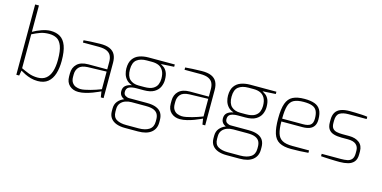

<svg xmlns="http://www.w3.org/2000/svg" viewBox="-90 -1266 4009 2013"><g transform="rotate(15 1915.0 -259.5)"><path d="M317 6Q278 6 242.5 -4Q207 -14 177.5 -28.5Q148 -43 127 -56L117 0H86V-763H127V-477Q170 -502 222 -520Q274 -538 316 -538Q378 -538 420.5 -512Q463 -486 485.5 -426Q508 -366 508 -263Q508 -184 489 -123.5Q470 -63 428.5 -28.5Q387 6 317 6ZM309 -29Q363 -29 398 -56.5Q433 -84 450 -136.5Q467 -189 467 -264Q467 -362 447 -413.5Q427 -465 392 -484Q357 -503 309 -503Q255 -503 214.5 -488.5Q174 -474 127 -450V-82Q164 -64 209 -46.5Q254 -29 309 -29Z M759 6Q701 6 663 -28.5Q625 -63 625 -126V-160Q625 -223 666 -262Q707 -301 787 -301H992V-383Q992 -421 979 -448.5Q966 -476 934 -491.5Q902 -507 842 -507H673V-532Q706 -535 750 -537.5Q794 -540 851 -541Q916 -542 956 -524.5Q996 -507 1014.5 -472Q1033 -437 1033 -384V0H1003L993 -63Q991 -62 968.5 -51.5Q946 -41 910.5 -27.5Q875 -14 835 -4Q795 6 759 6ZM769 -29Q791 -28 820 -34Q849 -40 879 -48Q909 -56 934.5 -65Q960 -74 976 -80Q992 -86 992 -86V-277L788 -271Q721 -268 693.5 -237Q666 -206 666 -160V-134Q666 -95 682 -71.5Q698 -48 722 -39Q746 -30 769 -29Z M1328 244Q1276 244 1236.5 229.5Q1197 215 1174.5 185Q1152 155 1152 109V81Q1152 33 1178 2Q1204 -29 1243 -44Q1282 -59 1322 -59L1328 -35Q1293 -35 1262 -24Q1231 -13 1210.5 12Q1190 37 1190 77V105Q1190 164 1229.5 187.5Q1269 211 1334 211H1469Q1542 211 1583.5 183Q1625 155 1625 96V73Q1625 40 1612.5 16Q1600 -8 1569.5 -21.5Q1539 -35 1482 -35H1298Q1252 -35 1222.5 -57.5Q1193 -80 1193 -119Q1193 -158 1217 -179Q1241 -200 1285 -208Q1244 -222 1222 -248Q1200 -274 1191.5 -304.5Q1183 -335 1183 -364Q1183 -427 1209 -464.5Q1235 -502 1279.5 -518Q1324 -534 1379 -534H1663V-509L1521 -501Q1536 -493 1556 -478.5Q1576 -464 1590.5 -434Q1605 -404 1605 -351Q1605 -312 1588.5 -275Q1572 -238 1531.5 -213.5Q1491 -189 1419 -189H1339Q1288 -189 1259.5 -174.5Q1231 -160 1231 -122Q1231 -94 1251 -81.5Q1271 -69 1292 -69H1486Q1547 -69 1586.5 -53Q1626 -37 1644.5 -6.5Q1663 24 1663 69V95Q1663 165 1614 204.5Q1565 244 1471 244ZM1353 -223H1415Q1477 -223 1509.5 -242Q1542 -261 1554 -290.5Q1566 -320 1566 -353Q1566 -407 1547.5 -439.5Q1529 -472 1498 -485.5Q1467 -499 1426 -499H1369Q1301 -499 1261.5 -468.5Q1222 -438 1222 -362Q1222 -289 1257.5 -256Q1293 -223 1353 -223Z M1862 6Q1804 6 1766 -28.5Q1728 -63 1728 -126V-160Q1728 -223 1769 -262Q1810 -301 1890 -301H2095V-383Q2095 -421 2082 -448.5Q2069 -476 2037 -491.5Q2005 -507 1945 -507H1776V-532Q1809 -535 1853 -537.5Q1897 -540 1954 -541Q2019 -542 2059 -524.5Q2099 -507 2117.5 -472Q2136 -437 2136 -384V0H2106L2096 -63Q2094 -62 2071.5 -51.5Q2049 -41 2013.5 -27.5Q1978 -14 1938 -4Q1898 6 1862 6ZM1872 -29Q1894 -28 1923 -34Q1952 -40 1982 -48Q2012 -56 2037.5 -65Q2063 -74 2079 -80Q2095 -86 2095 -86V-277L1891 -271Q1824 -268 1796.5 -237Q1769 -206 1769 -160V-134Q1769 -95 1785 -71.5Q1801 -48 1825 -39Q1849 -30 1872 -29Z M2431 244Q2379 244 2339.5 229.5Q2300 215 2277.5 185Q2255 155 2255 109V81Q2255 33 2281 2Q2307 -29 2346 -44Q2385 -59 2425 -59L2431 -35Q2396 -35 2365 -24Q2334 -13 2313.5 12Q2293 37 2293 77V105Q2293 164 2332.5 187.5Q2372 211 2437 211H2572Q2645 211 2686.5 183Q2728 155 2728 96V73Q2728 40 2715.5 16Q2703 -8 2672.5 -21.5Q2642 -35 2585 -35H2401Q2355 -35 2325.5 -57.5Q2296 -80 2296 -119Q2296 -158 2320 -179Q2344 -200 2388 -208Q2347 -222 2325 -248Q2303 -274 2294.5 -304.5Q2286 -335 2286 -364Q2286 -427 2312 -464.5Q2338 -502 2382.5 -518Q2427 -534 2482 -534H2766V-509L2624 -501Q2639 -493 2659 -478.5Q2679 -464 2693.5 -434Q2708 -404 2708 -351Q2708 -312 2691.5 -275Q2675 -238 2634.5 -213.5Q2594 -189 2522 -189H2442Q2391 -189 2362.5 -174.5Q2334 -160 2334 -122Q2334 -94 2354 -81.5Q2374 -69 2395 -69H2589Q2650 -69 2689.5 -53Q2729 -37 2747.5 -6.5Q2766 24 2766 69V95Q2766 165 2717 204.5Q2668 244 2574 244ZM2456 -223H2518Q2580 -223 2612.5 -242Q2645 -261 2657 -290.5Q2669 -320 2669 -353Q2669 -407 2650.5 -439.5Q2632 -472 2601 -485.5Q2570 -499 2529 -499H2472Q2404 -499 2364.5 -468.5Q2325 -438 2325 -362Q2325 -289 2360.5 -256Q2396 -223 2456 -223Z M3069 6Q2988 6 2941 -20Q2894 -46 2875 -105.5Q2856 -165 2856 -268Q2856 -373 2877 -431.5Q2898 -490 2945.5 -514Q2993 -538 3072 -538Q3138 -538 3181 -522.5Q3224 -507 3245.5 -469.5Q3267 -432 3267 -366Q3267 -323 3250 -296.5Q3233 -270 3201.5 -258Q3170 -246 3126 -246H2897Q2897 -166 2911.5 -118.5Q2926 -71 2964.5 -49.5Q3003 -28 3076 -28H3256V-2Q3207 2 3164.5 4Q3122 6 3069 6ZM2897 -277H3124Q3177 -277 3203 -296Q3229 -315 3229 -366Q3229 -420 3213.5 -450Q3198 -480 3163.5 -492.5Q3129 -505 3072 -505Q3004 -505 2965.5 -485.5Q2927 -466 2912 -416.5Q2897 -367 2897 -277Z M3597 6Q3581 6 3551.5 5.5Q3522 5 3489.5 3.5Q3457 2 3430.5 0.5Q3404 -1 3393 -2V-28H3601Q3640 -28 3670.5 -34Q3701 -40 3718.5 -61.5Q3736 -83 3736 -126V-154Q3736 -197 3707.5 -221.5Q3679 -246 3619 -246H3548Q3500 -246 3464 -257Q3428 -268 3409 -295Q3390 -322 3390 -370V-397Q3390 -446 3409 -477Q3428 -508 3466.5 -522.5Q3505 -537 3562 -537Q3588 -537 3623.5 -536Q3659 -535 3695 -533Q3731 -531 3754 -527V-502H3558Q3496 -502 3462 -480.5Q3428 -459 3428 -397V-372Q3428 -334 3443.5 -314.5Q3459 -295 3487.5 -289Q3516 -283 3552 -283H3623Q3691 -283 3732.5 -251Q3774 -219 3774 -157V-125Q3774 -71 3750 -43Q3726 -15 3686 -4.5Q3646 6 3597 6Z"/></g></svg>

Font: Exo Thin ExtraLight
Style: Regular
Weight: 250
Version: Version 2.000